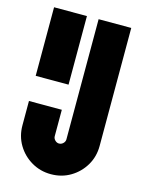

<svg xmlns="http://www.w3.org/2000/svg" viewBox="-109 -765 629 841"><g transform="rotate(15 205.0 -345.0)"><path d="M205 10Q157 10 117 -13.5Q77 -37 53.5 -76.5Q30 -116 30 -165V-275H179V-155Q179 -145 187 -137Q195 -129 205 -129Q216 -129 224 -137Q232 -145 232 -155V-700H380V-165Q380 -116 356.5 -76.5Q333 -37 293.5 -13.5Q254 10 205 10ZM30 -700H179V-389H30Z"/></g></svg>

Font: Vina Sans
Style: Regular
Weight: 400
Designer: Andree Nguyen
Foundry: Nguyen Type Foundry
Version: Version 1.002; ttfautohint (v1.8.4.7-5d5b);gftools[0.9.28]